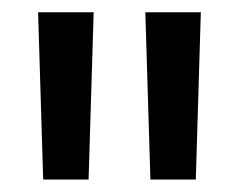

<svg xmlns="http://www.w3.org/2000/svg" viewBox="-20 -760 390 313"><path d="M132.7 -740 124.4 -467.3H50.4L42.1 -740ZM307.4 -740 299.2 -467.3H225.2L216.9 -740Z"/></svg>

Font: Pathway Extreme 8pt Thin
Style: Regular
Weight: 100
Designer: Eduardo Rodriguez Tunni
Foundry: Eduardo Rodriguez Tunni
Version: Version 1.000